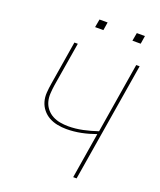

<svg xmlns="http://www.w3.org/2000/svg" viewBox="-163 -1011 926 1112"><g transform="rotate(20 300.0 -455.0)"><path d="M424 0 470 -282Q426 -266 381 -257Q336 -248 291 -248Q263 -248 235 -253.5Q207 -259 183.5 -272Q160 -285 143 -306Q126 -327 118.5 -353Q111 -379 113 -408Q115 -437 120 -466L164 -735H185L140 -463Q136 -437 134.5 -410.5Q133 -384 139.5 -360.5Q146 -337 161.5 -318Q177 -299 198.5 -287.5Q220 -276 245 -271.5Q270 -267 296 -267Q340 -267 385 -276.5Q430 -286 474 -301L545 -735H566L445 0ZM476 -860 485 -910H535L527 -860ZM246 -860 255 -910H305L297 -860Z"/></g></svg>

Font: Iosevka SS04 Thin Extended
Style: Italic
Weight: 100
Width: 7
Italic angle: -9°
Monospace: yes
Designer: Belleve Invis
Foundry: Belleve Invis
Version: Version 19.0.0; ttfautohint (v1.8.4)